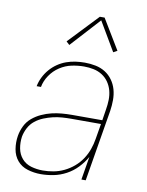

<svg xmlns="http://www.w3.org/2000/svg" viewBox="-85 -807 670 876"><g transform="rotate(10 250.0 -369.0)"><path d="M165 8Q133 8 103.5 -1Q74 -10 55.5 -32Q37 -54 32 -84.5Q27 -115 32 -146Q36 -170 47 -192.5Q58 -215 77 -231Q96 -247 119 -257.5Q142 -268 165 -273.5Q188 -279 211.5 -281Q235 -283 258 -283H399L407 -334Q411 -357 411.5 -379.5Q412 -402 406.5 -422.5Q401 -443 389 -460.5Q377 -478 359 -489.5Q341 -501 319.5 -505.5Q298 -510 275 -510Q247 -510 218 -504Q189 -498 163 -481Q137 -464 119.5 -438Q102 -412 97 -384H77Q81 -405 91 -425.5Q101 -446 116 -463.5Q131 -481 150 -494Q169 -507 190 -514.5Q211 -522 232.5 -525Q254 -528 275 -528Q301 -528 325.5 -523Q350 -518 370 -505.5Q390 -493 404 -473.5Q418 -454 424.5 -431Q431 -408 431 -382.5Q431 -357 427 -331L372 0H352L370 -108Q355 -81 332.5 -57.5Q310 -34 282 -19Q254 -4 224 2Q194 8 165 8ZM171 -10Q195 -10 220 -14.5Q245 -19 269 -30.5Q293 -42 313.5 -59.5Q334 -77 348.5 -99Q363 -121 371.5 -145Q380 -169 384 -194L396 -265H258Q238 -265 216.5 -263.5Q195 -262 174 -257Q153 -252 132 -243.5Q111 -235 93.5 -221Q76 -207 65.5 -187Q55 -167 51 -146Q47 -118 52 -91Q57 -64 74 -44.5Q91 -25 117 -17.5Q143 -10 171 -10ZM191 -595 176 -609 306 -746H328L412 -607L394 -597L315 -731Z"/></g></svg>

Font: Iosevka SS04 Thin Oblique
Style: Regular
Weight: 100
Italic angle: -9°
Monospace: yes
Designer: Belleve Invis
Foundry: Belleve Invis
Version: Version 19.0.0; ttfautohint (v1.8.4)